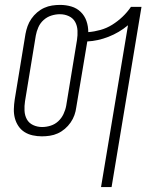

<svg xmlns="http://www.w3.org/2000/svg" viewBox="-20 -548 640 783"><path d="M392 215 502 -445Q466 -415 422.5 -398Q379 -381 336 -379L291 -110Q289 -94 283.5 -78.5Q278 -63 268 -48.5Q258 -34 244.5 -22.5Q231 -11 215.5 -4Q200 3 183.5 5.5Q167 8 151 8Q132 8 113.5 4Q95 0 80 -9.5Q65 -19 55 -34Q45 -49 40.5 -66.5Q36 -84 36.5 -103Q37 -122 40 -142L84 -410Q87 -426 92.5 -441.5Q98 -457 108 -471.5Q118 -486 131.5 -497.5Q145 -509 160.5 -516Q176 -523 192.5 -525.5Q209 -528 225 -528Q249 -528 271 -521.5Q293 -515 309 -499.5Q325 -484 332.5 -462.5Q340 -441 340 -417Q365 -419 390 -426Q415 -433 437.5 -447Q460 -461 479.5 -479.5Q499 -498 514 -520H557L435 215ZM152 -30Q169 -30 186.5 -35.5Q204 -41 217.5 -53.5Q231 -66 239 -83Q247 -100 250 -117L294 -385Q297 -404 296 -423.5Q295 -443 286.5 -458.5Q278 -474 261 -482Q244 -490 224 -490Q207 -490 189.5 -484.5Q172 -479 158 -466.5Q144 -454 136.5 -437Q129 -420 126 -403L82 -135Q79 -116 80 -96.5Q81 -77 89.5 -61.5Q98 -46 115 -38Q132 -30 152 -30Z"/></svg>

Font: Iosevka SS04 XLt Ex Obl
Style: Regular
Weight: 200
Width: 7
Italic angle: -9°
Monospace: yes
Designer: Belleve Invis
Foundry: Belleve Invis
Version: Version 19.0.0; ttfautohint (v1.8.4)